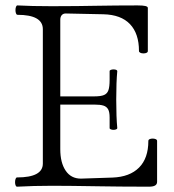

<svg xmlns="http://www.w3.org/2000/svg" viewBox="-20 -686 641 709"><path d="M35.6 -13.2Q35.6 -20.5 37.6 -25.6Q39.6 -30.8 43 -30.8Q138.2 -30.8 138.2 -82V-578.1Q138.2 -631.3 44.4 -631.3Q41 -631.3 39.1 -636.5Q37.1 -641.6 37.1 -648.4Q37.1 -655.8 39.1 -660.9Q41 -666 44.4 -666Q95.2 -663.1 171.4 -663.1Q224.1 -663.1 263.7 -663.6Q303.2 -664.1 330.1 -664.6Q409.2 -666 488.3 -666Q507.8 -666 516.8 -663.8Q525.9 -661.6 525.9 -656.7V-497.6Q525.9 -493.2 521.2 -491Q516.6 -488.8 509.8 -488.8Q502.9 -488.8 498 -491.2Q493.2 -493.7 493.2 -497.6Q493.2 -562 460 -596.9Q426.8 -631.8 361.8 -633.3L222.7 -636.2Q213.4 -636.2 208 -630.1Q202.6 -624 202.6 -612.8V-330.1H328.6Q352.5 -330.1 364.3 -335.2Q376 -340.3 380.4 -353Q384.8 -365.7 384.8 -391.1V-423.3Q384.8 -426.3 389.2 -428Q393.6 -429.7 399.4 -429.7Q405.3 -429.7 409.2 -428Q413.1 -426.3 413.1 -423.3Q409.2 -383.3 409.2 -318.4Q409.2 -252.9 413.1 -212.9Q413.1 -210 408.9 -208.3Q404.8 -206.5 398.9 -206.5Q393.6 -206.5 389.2 -208.3Q384.8 -210 384.8 -212.9V-252.4Q384.8 -272.5 379.2 -282.5Q373.5 -292.5 361.8 -296.1Q350.1 -299.8 328.6 -299.8H202.6V-134.8Q202.6 -85.4 222.4 -55.9Q242.2 -26.4 278.8 -26.4L395.5 -30.3Q459 -32.7 493.4 -67.1Q527.8 -101.6 527.8 -165.5Q527.8 -169.9 532.5 -172.1Q537.1 -174.3 543.5 -174.3Q550.3 -174.3 555.2 -172.1Q560.1 -169.9 560.1 -165.5V-14.6Q560.1 -5.4 552.7 -1Q545.4 3.4 529.3 3.4Q470.2 3.4 425.5 2.9Q380.9 2.4 351.6 2Q232.4 0 173.3 0Q104 0 43 3.4Q39.6 3.4 37.6 -1.5Q35.6 -6.3 35.6 -13.2Z"/></svg>

Font: JuniusX Light
Style: Regular
Weight: 300
Designer: Peter S. Baker
Foundry: Briery Creek Software
Version: Version 1.008